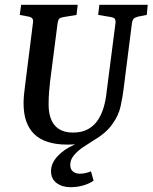

<svg xmlns="http://www.w3.org/2000/svg" viewBox="-20 -590 634 798"><path d="M273 188Q238 188 215 170.5Q192 153 192 121Q192 89 219 59.5Q246 30 290 11V2L302 8Q292 10 281.5 10.5Q271 11 260 11Q168 11 123 -32Q78 -75 78 -160Q78 -176 79.5 -194Q81 -212 84 -233L117 -495Q119 -507 114.5 -513Q110 -519 99 -521L62 -528L68 -570H303L298 -528L244 -519Q233 -517 227.5 -513.5Q222 -510 219 -491L188 -250Q186 -232 184 -207.5Q182 -183 182 -157Q182 -99 207.5 -69Q233 -39 284 -39Q321 -39 346.5 -53.5Q372 -68 387.5 -92Q403 -116 411.5 -146Q420 -176 423 -207L460 -494Q461 -507 457 -512Q453 -517 442 -519L388 -528L393 -570H594L590 -528L554 -521Q542 -518 536 -512.5Q530 -507 528 -491L493 -215Q490 -190 481.5 -149.5Q473 -109 446 -73Q432 -53 411.5 -36Q391 -19 362 -2Q348 7 326.5 21Q305 35 288.5 54Q272 73 272 95Q272 114 283.5 123Q295 132 312 132Q322 132 334.5 129.5Q347 127 358 122L369 161Q350 174 325 181Q300 188 273 188Z"/></svg>

Font: Yrsa Medium
Style: Italic
Weight: 500
Italic angle: -7.10001°
Designer: Anna Giedrys (Yrsa+Rasa design), David Brezina (Yrsa art-direction, Rasa art-direction, design)
Foundry: Rosetta Type Foundry
Version: Version 2.004